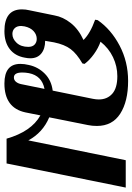

<svg xmlns="http://www.w3.org/2000/svg" viewBox="118 -722 614 891"><g transform="rotate(90 425.5 -277.0)"><path d="M851 -553 739 0H624Q591 -115 516 -157L502 -87Q481 10 368 10Q277 10 277 -64Q277 -83 282 -103Q291 -146 322 -177Q353 -208 401 -214L439 -400Q442 -415 442 -428Q442 -467 415.5 -490.5Q389 -514 334 -514Q288 -514 246 -494Q204 -474 174 -436Q203 -426 231.5 -405.5Q260 -385 277 -362L275 -352Q230 -326 208.5 -297.5Q187 -269 177 -220L170 -179Q207 -179 229 -161Q251 -143 251 -110Q251 -98 248 -84Q240 -39 208 -14.5Q176 10 125 10Q24 10 24 -71Q24 -89 28 -105L52 -222Q59 -262 87.5 -298Q116 -334 166 -357Q136 -388 72 -411L74 -423Q117 -485 192 -524.5Q267 -564 356 -564Q451 -564 508 -527.5Q565 -491 565 -419Q565 -397 561 -378L525 -198Q596 -168 632 -101L724 -553ZM371 -68 393 -176Q332 -164 320 -104Q317 -88 317 -73Q317 -34 340 -34Q352 -34 360 -43.5Q368 -53 371 -68ZM161 -140Q141 -140 125 -125.5Q109 -111 103 -84Q101 -72 101 -68Q101 -48 111.5 -37.5Q122 -27 138 -27Q161 -27 179.5 -47Q198 -67 198 -101Q198 -120 187.5 -130Q177 -140 161 -140Z"/></g></svg>

Font: Trirong SemiBold
Style: Italic
Weight: 600
Italic angle: -12°
Designer: Katatrad Team
Foundry: CadsonDemak
Version: Version 1.001